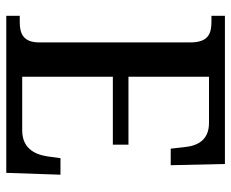

<svg xmlns="http://www.w3.org/2000/svg" viewBox="-84 -670 754 627"><g transform="rotate(90 293.5 -357.0)"><path d="M32 0H545L551 -177H497L491 -133C484 -89 462 -52 406 -52H231V-348H453V-399H231V-662H382C437 -662 457 -626 461 -581L466 -537H520L516 -714H32V-670H51C89 -670 119 -661 119 -601V-108C119 -55 90 -44 52 -44H32Z"/></g></svg>

Font: Noto Serif Lao SemiCondensed Medium
Style: Regular
Weight: 500
Width: 4
Designer: Monotype Design Team
Foundry: Monotype Imaging Inc.
Version: Version 2.003